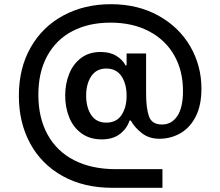

<svg xmlns="http://www.w3.org/2000/svg" viewBox="-20 -731 1051 916"><path d="M70 -274Q70 -406 126.5 -505Q183 -604 283 -657.5Q383 -711 509 -711Q637 -711 735.5 -656.5Q834 -602 887.5 -510Q941 -418 941 -308Q941 -229 914 -175.5Q887 -122 841 -95.5Q795 -69 740 -69Q691 -69 656.5 -96Q622 -123 604 -156H598Q586 -118 552.5 -92Q519 -66 465 -66Q408 -66 368.5 -95Q329 -124 310 -171.5Q291 -219 291 -275Q291 -331 310 -378.5Q329 -426 367 -454.5Q405 -483 460 -483Q505 -483 535 -464.5Q565 -446 579 -419H584V-476H677V-285Q677 -216 690.5 -176.5Q704 -137 753 -137Q799 -137 826 -177.5Q853 -218 853 -297Q853 -393 811.5 -466.5Q770 -540 691.5 -581.5Q613 -623 507 -623Q403 -623 325.5 -582.5Q248 -542 205.5 -464.5Q163 -387 163 -279Q163 -169 207 -89Q251 -9 334 33.5Q417 76 532 76H755V165H516Q380 165 279 109Q178 53 124 -46.5Q70 -146 70 -274ZM584 -274Q584 -331 559.5 -367.5Q535 -404 487 -404Q440 -404 415.5 -367.5Q391 -331 391 -275Q391 -219 415 -182.5Q439 -146 487 -146Q536 -146 560 -182.5Q584 -219 584 -274Z"/></svg>

Font: Be Vietnam SemiBold
Style: Regular
Weight: 600
Designer: Gabriel Lam
Foundry: TypeRant
Version: Version 4.000